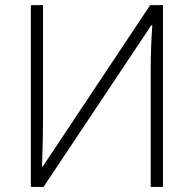

<svg xmlns="http://www.w3.org/2000/svg" viewBox="-20 -734 761 754"><path d="M101.1 -713.9H148.9V-247.1Q148.9 -197.3 145 -80.1H147.9L569.8 -713.9H620.1V0H571.8V-463.9Q571.8 -543 578.1 -634.8H574.2L150.9 0H101.1Z"/></svg>

Font: JBL Sans
Style: Light
Weight: 300
Version: Version 1.10